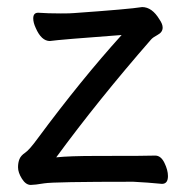

<svg xmlns="http://www.w3.org/2000/svg" viewBox="-20 -507 530 543"><path d="M67 16Q53 16 42 -1.5Q31 -19 31 -34Q31 -47 35 -57Q39 -67 51 -75Q63 -83 87 -116Q210 -282 324 -408Q149 -395 121 -391Q97 -391 81 -428Q74 -443 74 -455Q74 -471 88 -471Q115 -469 152 -469Q180 -469 189 -470Q345 -481 382 -487Q410 -487 431 -452Q440 -439 440 -429Q440 -416 426 -408.5Q412 -401 407 -395Q257 -223 139 -62Q176 -66 253 -66Q403 -66 419 -67Q435 -67 445 -46.5Q455 -26 455 -9Q455 13 438 13Q397 9 357 7Q132 7 105 11.5Q78 16 67 16Z"/></svg>

Font: LXGW WenKai Medium
Style: Regular
Weight: 500
Designer: LXGW / Fontworks Inc.
Foundry: LXGW / Fontworks Inc.
Version: Version 1.501; October 10, 2024